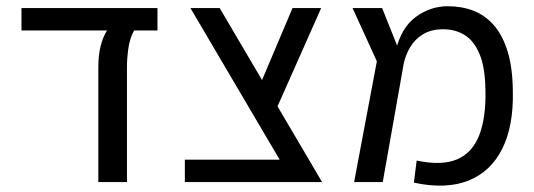

<svg xmlns="http://www.w3.org/2000/svg" viewBox="-20 -585 1716 617"><path d="M296 0V-370Q296 -408 303.5 -437.5Q311 -467 324 -487H49V-559H486V-487H411Q397 -462 392.5 -429.5Q388 -397 388 -370V0Z M921 0 592 -559H686L1015 0ZM574 0V-72H958L985 0ZM866 -230 815 -311 920 -559H1012Z M1310 2 1319 -69Q1400 -52 1449 -73Q1498 -94 1520 -150.5Q1542 -207 1540 -295Q1539 -369 1521 -411.5Q1503 -454 1473 -472.5Q1443 -491 1404 -491Q1366 -491 1339.5 -475Q1313 -459 1297.5 -432.5Q1282 -406 1276 -374L1251 -420Q1269 -496 1316 -530.5Q1363 -565 1419 -565Q1464 -565 1501.5 -550.5Q1539 -536 1567 -504Q1595 -472 1611 -420.5Q1627 -369 1628 -295Q1631 -181 1594 -107Q1557 -33 1485 -4.5Q1413 24 1310 2ZM1118 0 1191 -388 1113 -559H1208L1278 -384L1210 0Z"/></svg>

Font: Assistant ExtraLight Medium
Style: Regular
Weight: 500
Version: Version 3.000